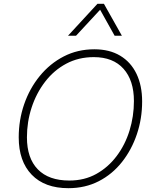

<svg xmlns="http://www.w3.org/2000/svg" viewBox="-20 -978 804 1005"><path d="M338 7Q214 7 146 -63.5Q78 -134 78 -259Q78 -350 106.5 -432.5Q135 -515 188 -580Q241 -645 313.5 -682.5Q386 -720 474 -720Q553 -720 609 -686.5Q665 -653 694.5 -591.5Q724 -530 724 -447Q724 -357 696.5 -275.5Q669 -194 618.5 -130Q568 -66 497 -29.5Q426 7 338 7ZM343 -33Q422 -33 484 -67.5Q546 -102 590.5 -161Q635 -220 658 -294.5Q681 -369 681 -449Q681 -557 626.5 -618Q572 -679 471 -679Q391 -679 326.5 -644.5Q262 -610 216 -550Q170 -490 145.5 -415Q121 -340 121 -259Q121 -150 178 -91.5Q235 -33 343 -33ZM618 -791H580L504 -927L378 -791H336L490 -958H524Z"/></svg>

Font: Livvic ExtraLight
Style: Italic
Weight: 275
Italic angle: -10°
Designer: Jacques Le Bailly, Baron von Fonthausen
Version: Version 1.001; ttfautohint (v1.8.2)